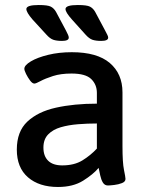

<svg xmlns="http://www.w3.org/2000/svg" viewBox="-20 -738 585 765"><path d="M227 -575Q206 -575 192.5 -579.5Q179 -584 164 -601L109 -661Q85 -689 85 -702Q85 -718 134 -718Q170 -718 182.5 -711.5Q195 -705 203 -691L243 -616Q248 -606 251 -599.5Q254 -593 254 -588Q254 -575 227 -575ZM383 -575Q362 -575 348.5 -579.5Q335 -584 320 -601L266 -661Q241 -689 241 -702Q241 -718 290 -718Q326 -718 338.5 -711.5Q351 -705 359 -691L399 -616Q404 -606 407.5 -599.5Q411 -593 411 -588Q411 -575 383 -575ZM211 7Q136 7 91.5 -31.5Q47 -70 47 -142Q47 -214 89 -253.5Q131 -293 203 -309Q275 -325 366 -325V-368Q366 -401 343.5 -423Q321 -445 265 -445Q222 -445 191 -435Q160 -425 141.5 -415Q123 -405 117 -405Q109 -405 100 -417Q91 -429 84 -443Q77 -457 77 -464Q77 -478 103 -493.5Q129 -509 172 -519.5Q215 -530 266 -530Q367 -530 417.5 -487Q468 -444 468 -370V-156Q468 -90 474 -61Q480 -32 480 -25Q480 -14 466 -8.5Q452 -3 435 -1Q418 1 410 1Q397 1 390 -10.5Q383 -22 379.5 -38.5Q376 -55 373 -69Q351 -43 311 -18Q271 7 211 7ZM228 -79Q276 -79 308.5 -99Q341 -119 366 -146V-246Q328 -246 290.5 -243Q253 -240 222 -231Q191 -222 172 -202.5Q153 -183 153 -150Q153 -116 172 -97.5Q191 -79 228 -79Z"/></svg>

Font: Asap Medium
Style: Regular
Weight: 500
Designer: Pablo Cosgaya
Foundry: Omnibus-Type
Version: Version 3.001; ttfautohint (v1.8.3)